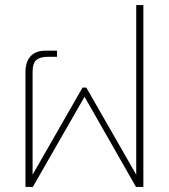

<svg xmlns="http://www.w3.org/2000/svg" viewBox="-20 -734 663 754"><path d="M159 -535H204V-511H168Q137 -511 122.5 -498Q108 -485 108 -453V-48L304 -390H319L515 -48V-714H543V0H514L312 -354L109 0H80V-451Q80 -491 100 -513Q120 -535 159 -535Z"/></svg>

Font: Prompt Thin
Style: Regular
Weight: 100
Designer: Katatrad Team
Foundry: CadsonDemak
Version: Version 1.030